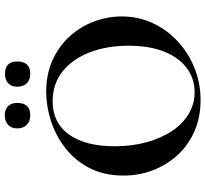

<svg xmlns="http://www.w3.org/2000/svg" viewBox="-48 -802 862 806"><g transform="rotate(-90 383.0 -399.0)"><path d="M366 12Q294 12 235.5 -13.5Q177 -39 135.5 -84Q94 -129 71.5 -187.5Q49 -246 49 -312Q49 -393 80.5 -454Q112 -515 164 -555.5Q216 -596 278 -616Q340 -636 401 -636Q475 -636 533.5 -609.5Q592 -583 633 -538Q674 -493 695.5 -436Q717 -379 717 -319Q717 -249 689 -189Q661 -129 612.5 -84Q564 -39 500.5 -13.5Q437 12 366 12ZM399 -13Q455 -13 499 -45Q543 -77 568.5 -139Q594 -201 594 -290Q594 -382 566 -454Q538 -526 486 -567.5Q434 -609 361 -609Q270 -609 221 -540Q172 -471 172 -349Q172 -276 189 -214.5Q206 -153 236.5 -107.5Q267 -62 308.5 -37.5Q350 -13 399 -13ZM302 -703Q277 -703 262 -717.5Q247 -732 247 -758Q247 -782 262 -796Q277 -810 302 -810Q327 -810 340.5 -796Q354 -782 354 -758Q354 -703 302 -703ZM476 -703Q451 -703 436.5 -717.5Q422 -732 422 -758Q422 -782 436.5 -795.5Q451 -809 476 -809Q528 -809 528 -758Q528 -703 476 -703Z"/></g></svg>

Font: Cormorant Garamond Light
Style: Regular
Weight: 300
Designer: Christian Thalmann (Catharsis Fonts)
Foundry: Catharsis Fonts
Version: Version 4.001